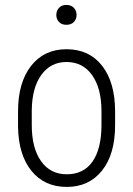

<svg xmlns="http://www.w3.org/2000/svg" viewBox="-20 -734 531 764"><path d="M51.8 -291Q51.8 -405.3 103.5 -471.7Q155.3 -538.1 244.6 -538.1Q334.5 -538.1 386 -472.7Q437.5 -407.2 438 -292.5V-236.3Q438 -120.1 386 -55.2Q334 9.8 245.6 9.8Q157.2 9.8 105.5 -53.7Q53.7 -117.2 51.8 -228.5ZM106.4 -236.3Q106.4 -145 143.3 -92.8Q180.2 -40.5 245.6 -40.5Q312.5 -40.5 347.9 -90.8Q383.3 -141.1 383.8 -234.9V-291Q383.8 -382.3 346.7 -434.8Q309.6 -487.3 244.6 -487.3Q181.6 -487.3 144.5 -436Q107.4 -384.8 106.4 -294.9ZM204.1 -674.3Q204.1 -691.4 214.8 -702.9Q225.6 -714.4 244.1 -714.4Q263.2 -714.4 273.9 -702.9Q284.7 -691.4 284.7 -674.3Q284.7 -657.7 273.9 -646.5Q263.2 -635.3 244.1 -635.3Q225.6 -635.3 214.8 -646.5Q204.1 -657.7 204.1 -674.3Z"/></svg>

Font: Roboto Condensed Light
Style: Regular
Weight: 300
Designer: Google
Version: Version 2.134; 2016